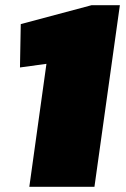

<svg xmlns="http://www.w3.org/2000/svg" viewBox="-20 -720 484 740"><path d="M344 0H93L159 -474L57 -460L60 -627L333 -700H442Z"/></svg>

Font: Pathway Extreme 8pt Thin 12pt Black
Style: Italic
Weight: 900
Italic angle: -8°
Version: Version 1.001;gftools[0.9.26]